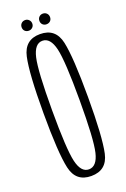

<svg xmlns="http://www.w3.org/2000/svg" viewBox="-135 -724 508 772"><g transform="rotate(-20 119.5 -338.0)"><path d="M116 3Q182.5 3 197 -63.2Q211.5 -129.5 211.5 -299.5Q211.5 -470.5 197 -537.2Q182.5 -604 116 -604Q50.5 -604 35.8 -537.2Q21 -470.5 21 -299.5Q21 -129.5 35.8 -63.2Q50.5 3 116 3ZM116 -25.5Q82.5 -25.5 70 -79Q57.5 -132.5 57.5 -299.5Q57.5 -467 70 -521.2Q82.5 -575.5 116 -575.5Q150 -575.5 162.8 -521.2Q175.5 -467 175.5 -299.5Q175.5 -132.5 162.8 -79Q150 -25.5 116 -25.5ZM79.5 -632Q88.5 -632 95.2 -638.2Q102 -644.5 102 -654.5Q102 -664.5 95.2 -671Q88.5 -677.5 79.5 -677.5Q69.5 -677.5 63 -671Q56.5 -664.5 56.5 -654.5Q56.5 -644.5 63 -638.2Q69.5 -632 79.5 -632ZM155 -632Q165 -632 171.5 -638.2Q178 -644.5 178 -654.5Q178 -664.5 171.5 -671Q165 -677.5 155 -677.5Q145.5 -677.5 139 -671Q132.5 -664.5 132.5 -654.5Q132.5 -644.5 139 -638.2Q145.5 -632 155 -632Z"/></g></svg>

Font: Anybody ExtraCondensed ExtraLight
Style: Regular
Weight: 250
Width: 2
Version: Version 1.113;gftools[0.9.25]